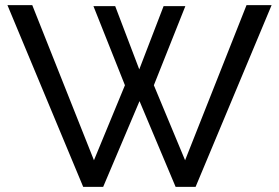

<svg xmlns="http://www.w3.org/2000/svg" viewBox="-20 -730 1089 750"><path d="M345 -706H430L524 -459L619 -706H704L581 -397L703 -104L943 -710H1041L744 0H666L525 -335L383 0H305L9 -710H106L347 -104L468 -397Z"/></svg>

Font: PTCRaleway Medium
Style: Regular
Weight: 500
Designer: Matt McInerney, Pablo Impallari, Rodrigo Fuenzalida
Foundry: Matt McInerney, Pablo Impallari, Rodrigo Fuenzalida
Version: Version 3.000g; ttfautohint (v1.5) -l 8 -r 28 -G 28 -x 14 -D